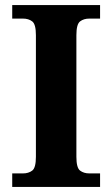

<svg xmlns="http://www.w3.org/2000/svg" viewBox="-20 -734 441 754"><path d="M28 0V-53H70Q92 -53 106.5 -64Q121 -75 121 -118V-596Q121 -639 106.5 -650Q92 -661 70 -661H28V-714H373V-661H331Q309 -661 294.5 -650Q280 -639 280 -596V-118Q280 -75 294.5 -64Q309 -53 331 -53H373V0Z"/></svg>

Font: Noto Serif Test
Style: Regular
Weight: 400
Version: Version 1.000